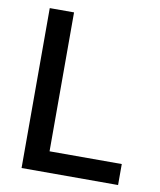

<svg xmlns="http://www.w3.org/2000/svg" viewBox="-80 -771 698 836"><g transform="rotate(10 268.5 -353.5)"><path d="M72.3 -707H179.7V-92.8H499V0H72.3Z"/></g></svg>

Font: Pretendard Std Medium
Style: Regular
Weight: 500
Designer: Base glyphs from Inter by Rasmus Andersson; Hangeul glyphs from Noto Sans CJK(Source Han Sans) by Jang Soo-young and Kan
Foundry: Kil Hyung-jin
Version: Version 1.309